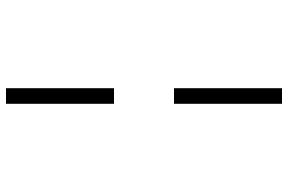

<svg xmlns="http://www.w3.org/2000/svg" viewBox="-180 -580 960 640"><g transform="rotate(90 300.0 -260.0)"><path d="M274 -360V-720H326V-360ZM274 200V-160H326V200Z"/></g></svg>

Font: Chivo Mono Thin
Style: Regular
Weight: 250
Designer: Hector Gatti
Foundry: Omnibus-Type
Version: Version 1.008